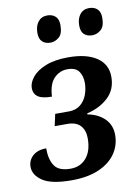

<svg xmlns="http://www.w3.org/2000/svg" viewBox="-88 -809 639 877"><g transform="rotate(-10 232.0 -370.5)"><path d="M173 10Q79 10 38.5 -17.5Q-2 -45 -2 -83Q-2 -113 20.5 -133.5Q43 -154 83 -154Q83 -102 103 -72.5Q123 -43 177 -43Q223 -43 250.5 -75.5Q278 -108 278 -166Q278 -204 258 -225.5Q238 -247 198 -247H139L151 -302H215Q247 -302 268 -319Q289 -336 299 -363Q309 -390 309 -418Q309 -450 294 -471.5Q279 -493 241 -493Q205 -493 179 -466.5Q153 -440 150 -382Q105 -382 85.5 -396Q66 -410 66 -436Q66 -461 86.5 -486.5Q107 -512 149 -529Q191 -546 255 -546Q338 -546 385.5 -514.5Q433 -483 433 -424Q433 -365 393.5 -328.5Q354 -292 296 -279L295 -274Q344 -265 374 -235.5Q404 -206 404 -160Q404 -112 377.5 -73.5Q351 -35 299.5 -12.5Q248 10 173 10ZM381 -626Q357 -626 343 -639Q329 -652 329 -680Q329 -712 344.5 -731.5Q360 -751 387 -751Q410 -751 424.5 -738Q439 -725 439 -697Q439 -657 420.5 -641.5Q402 -626 381 -626ZM187 -626Q163 -626 149 -639Q135 -652 135 -680Q135 -712 150.5 -731.5Q166 -751 193 -751Q216 -751 230.5 -738Q245 -725 245 -697Q245 -657 226.5 -641.5Q208 -626 187 -626Z"/></g></svg>

Font: Noto Serif SemiCondensed SemiBold
Style: Italic
Weight: 600
Width: 4
Italic angle: -12°
Designer: Monotype Design Team
Foundry: Monotype Imaging Inc.
Version: Version 2.014; ttfautohint (v1.8.4.7-5d5b)